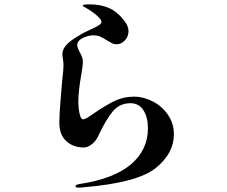

<svg xmlns="http://www.w3.org/2000/svg" viewBox="-20 -819 1040 880"><path d="M326 35Q326 30 331.5 28Q337 26 341 25Q345 24 347 24Q503 0 580.5 -66Q658 -132 658 -231Q658 -281 637.5 -313.5Q617 -346 578 -346Q528 -346 496.5 -308Q465 -270 430 -195Q420 -173 401 -158Q382 -143 364 -143Q316 -143 284 -172Q252 -201 252 -257Q252 -298 258 -365.5Q264 -433 265 -449Q271 -500 271 -518Q271 -533 268.5 -548.5Q266 -564 266 -570Q266 -593 284 -613Q302 -633 342 -656Q360 -668 398 -685Q422 -696 433.5 -703.5Q445 -711 445 -719Q445 -729 425 -747Q405 -765 374 -783Q371 -785 365 -788Q359 -791 359 -794Q359 -799 391 -799Q444 -799 483.5 -780.5Q523 -762 556 -715Q569 -695 569 -676Q569 -652 552.5 -634Q536 -616 514 -616Q503 -616 494 -620.5Q485 -625 470 -634Q452 -646 439 -651.5Q426 -657 408 -657Q381 -657 356 -643Q346 -638 340 -630Q334 -622 334 -613Q334 -601 345 -581Q353 -566 356.5 -556Q360 -546 360 -533Q360 -522 352 -474Q339 -398 339 -353Q339 -326 344.5 -299Q350 -272 361 -272Q373 -272 411 -300Q462 -335 503.5 -355.5Q545 -376 594 -376Q638 -376 680.5 -354Q723 -332 750 -292.5Q777 -253 777 -203Q777 -116 694 -49Q611 18 368 39Q351 41 338 41Q326 41 326 35Z"/></svg>

Font: Shippori Mincho B1
Style: Bold
Weight: 700
Designer: FONTDASU
Foundry: FONTDASU / Google Inc. / but / Adobe
Version: Version 3.110; ttfautohint (v1.8.3)